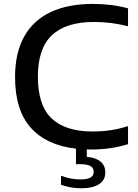

<svg xmlns="http://www.w3.org/2000/svg" viewBox="-20 -770 718 1001"><path d="M177.5 -370.5Q177.5 -219.5 249.8 -152Q322 -84.5 462 -84.5Q511 -84.5 555.5 -91Q600 -97.5 647.5 -112.5V-18.5Q558 9.5 455.5 9.5Q440 9.5 432.5 9V48Q479.5 51.5 504.2 72.5Q529 93.5 529 129Q529 169 496.5 190.2Q464 211.5 404 211.5Q346 211.5 298 193V146Q349 165.5 400 165.5Q434 165.5 451.2 156Q468.5 146.5 468.5 126Q468.5 105 451.2 95.5Q434 86 399.5 86H376V5Q222.5 -12.5 140.5 -104Q58.5 -195.5 58.5 -368.5Q58.5 -494 106 -579.2Q153.5 -664.5 244 -707Q334.5 -749.5 463 -749.5Q513.5 -749.5 558 -744Q602.5 -738.5 647.5 -726.5V-633Q561.5 -655.5 470 -655.5Q324 -655.5 250.8 -586.5Q177.5 -517.5 177.5 -370.5Z"/></svg>

Font: Encode Sans Expanded Medium
Style: Regular
Weight: 500
Width: 7
Designer: Multiple Designers
Foundry: Impallari Type
Version: Version 2.000